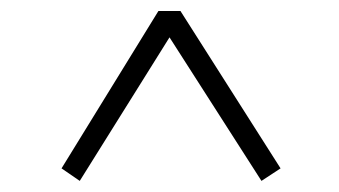

<svg xmlns="http://www.w3.org/2000/svg" viewBox="-20 -555 620 351"><path d="M92.5 -247.2 269.6 -534.9H309.9L492.9 -247.2L458 -224.3L274.4 -510.9H305L125.8 -224.3Z"/></svg>

Font: Noto Serif HK
Style: Regular
Weight: 200
Designer: Ryoko NISHIZUKA 西塚涼子 (kana & ideographs); Frank Grießhammer (Latin, Greek & Cyrillic); Wenlong ZHANG 张文龙 (bopomofo); San
Foundry: Adobe
Version: Version 2.001;hotconv 1.1.0;makeotfexe 2.6.0